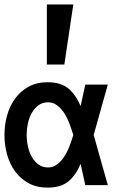

<svg xmlns="http://www.w3.org/2000/svg" viewBox="-30 -838 596 869"><path d="M90.8 -227.1Q90.8 -201.2 96.4 -175Q102.1 -148.9 114 -127.9Q126 -106.9 144 -93.5Q162.1 -80.1 188 -80.1Q210 -80.1 228 -93.5Q246.1 -106.9 260 -127.9Q273.9 -148.9 283.9 -175Q293.9 -201.2 301.8 -227.1Q293.9 -252.9 283.9 -279.5Q273.9 -306.2 260 -327.1Q246.1 -348.1 228 -361.6Q210 -375 188 -375Q162.1 -375 144 -361.6Q126 -348.1 114 -327.1Q102.1 -306.2 96.4 -279.5Q90.8 -252.9 90.8 -227.1ZM-9.8 -227.1Q-9.8 -272.9 2.2 -315.9Q14.2 -358.9 38.6 -392.3Q63 -425.8 99.6 -445.8Q136.2 -465.8 185.1 -465.8Q244.1 -465.8 278.1 -438.5Q312 -411.1 335 -357.9L356 -455.1H458L394 -227.1L458 0H356L335 -96.2Q312 -43 278.1 -15.9Q244.1 11.2 185.1 11.2Q136.2 11.2 99.6 -8.8Q63 -28.8 38.6 -62Q14.2 -95.2 2.2 -138.2Q-9.8 -181.2 -9.8 -227.1ZM301.8 -817.9 261.2 -545.9H182.1V-817.9Z"/></svg>

Font: Anonymous Pro
Style: Bold
Weight: 700
Monospace: yes
Designer: Mark Simonson
Version: Version 1.003